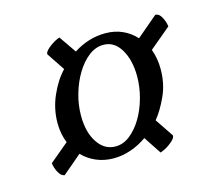

<svg xmlns="http://www.w3.org/2000/svg" viewBox="-71 -609 659 593"><g transform="rotate(-15 259.0 -313.0)"><path d="M289 -468Q264 -468 242 -451Q220 -434 203 -406Q186 -378 176 -343.5Q166 -309 166 -274Q166 -221 188 -188Q210 -155 245 -155Q270 -155 291.5 -172Q313 -189 329.5 -216.5Q346 -244 355.5 -278.5Q365 -313 365 -347Q365 -399 344.5 -433.5Q324 -468 289 -468ZM304 -501Q334 -501 358.5 -490Q383 -479 401 -459L467 -515Q469 -517 474 -515Q482 -513 489 -499.5Q496 -486 498 -471L430 -414Q441 -384 441 -350Q441 -303 423 -264Q405 -225 385 -201L424 -143Q425 -141 424 -138Q422 -130 406 -118Q390 -106 374 -101L337 -157Q313 -140 285.5 -130.5Q258 -121 230 -121Q200 -121 174.5 -132Q149 -143 131 -162L71 -111Q69 -109 66 -111Q58 -113 50.5 -126.5Q43 -140 41 -156L102 -207Q90 -236 90 -271Q90 -316 108.5 -358Q127 -400 153 -427L115 -484Q114 -485 115 -488Q117 -496 133 -508Q149 -520 164 -525L202 -470Q250 -501 304 -501Z"/></g></svg>

Font: Vermiglione Medium
Style: Italic
Weight: 500
Italic angle: -11°
Version: Version 1.000